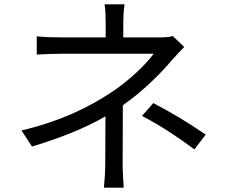

<svg xmlns="http://www.w3.org/2000/svg" viewBox="-20 -821 1040 883"><path d="M874 -134 926 -202C833 -265 779 -297 685 -347L633 -288C727 -238 787 -198 874 -134ZM827 -605 775 -655C758 -650 735 -649 712 -649H547V-713C547 -741 549 -779 553 -801H461C465 -779 466 -741 466 -713V-649H270C237 -649 181 -650 149 -654V-570C180 -572 237 -574 272 -574C317 -574 640 -574 687 -574C653 -527 573 -448 484 -391C393 -332 268 -266 79 -221L127 -147C262 -188 372 -232 465 -286L464 -68C464 -33 461 13 458 42H549C547 11 544 -33 544 -68L545 -337C637 -401 721 -485 771 -545C787 -563 809 -586 827 -605Z"/></svg>

Font: Source Han Sans JP
Style: Regular
Weight: 400
Designer: Ryoko NISHIZUKA 西塚涼子 (kana, bopomofo & ideographs); Paul D. Hunt (Latin, Greek & Cyrillic); Sandoll Communications 산돌커뮤니
Foundry: Adobe
Version: Version 2.004;hotconv 1.0.118;makeotfexe 2.5.65603